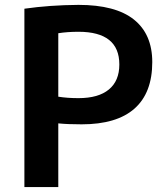

<svg xmlns="http://www.w3.org/2000/svg" viewBox="-20 -760 668 780"><path d="M79.1 -724.6Q181.6 -739.3 298.8 -740.2Q449.2 -740.2 523.9 -680.7Q598.6 -621.1 598.6 -507.8Q598.6 -382.8 526.4 -318.8Q454.1 -254.9 311.5 -254.9Q253.9 -254.9 216.8 -258.8V0H79.1ZM216.8 -367.2Q253.9 -361.3 298.8 -361.3Q379.9 -361.3 422.4 -396.5Q464.8 -431.6 464.8 -498Q464.8 -630.9 298.8 -630.9Q253.9 -630.9 216.8 -625Z"/></svg>

Font: Mgen+ 1c bold
Style: Bold
Weight: 700
Designer: [Source Han Sans]
Ryoko NISHIZUKA  (kana & ideographs); Paul D. Hunt (Latin, Greek & Cyrillic); Wenlong ZHANG  (bopomofo
Version: Version 1.059.20150602